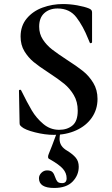

<svg xmlns="http://www.w3.org/2000/svg" viewBox="-20 -656 555 951"><path d="M311 -360Q361 -328 391 -304Q421 -280 442 -245.5Q463 -211 463 -166Q463 -114 435 -73.5Q407 -33 357.5 -10.5Q308 12 247 12Q203 12 153.5 -0.5Q104 -13 87 -28Q82 -32 79.5 -35.5Q77 -39 77 -47L74 -206V-207Q74 -211 79 -211.5Q84 -212 85 -208Q115 -147 137.5 -109Q160 -71 194.5 -42Q229 -13 273 -13Q313 -13 339 -34.5Q365 -56 365 -108Q365 -152 345.5 -185Q326 -218 298 -241Q270 -264 221 -296Q173 -327 146.5 -349Q120 -371 101 -402Q82 -433 82 -475Q82 -528 112.5 -564.5Q143 -601 191 -618.5Q239 -636 292 -636Q327 -636 363 -629.5Q399 -623 421 -614Q430 -610 433 -605.5Q436 -601 436 -594V-447Q436 -444 431 -442.5Q426 -441 425 -444L417 -463Q392 -526 358.5 -570Q325 -614 265 -614Q225 -614 199.5 -591Q174 -568 174 -524Q174 -488 192.5 -460Q211 -432 238 -411Q265 -390 311 -360ZM275 32Q275 51 284.5 65.5Q294 80 315 92Q341 108 355.5 125.5Q370 143 370 170Q370 212 339.5 243.5Q309 275 248 275Q173 275 173 227Q173 212 185 200Q197 188 213 188Q232 188 240 196.5Q248 205 253 221Q258 236 264.5 243.5Q271 251 288 251Q310 251 310 227Q310 201 291.5 180Q273 159 227 133Q218 130 218 121Q218 114 222 105Q237 69 254 22Q255 21 262 1L279 2Q275 17 275 32Z"/></svg>

Font: Cormorant Infant
Style: Bold
Weight: 700
Designer: Christian Thalmann (Catharsis Fonts)
Foundry: Catharsis Fonts
Version: Version 4.000